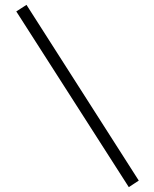

<svg xmlns="http://www.w3.org/2000/svg" viewBox="-20 -758 635 790"><path d="M510 12 47 -711 89 -738 551 -15Z"/></svg>

Font: TsukuhouMincho
Style: Regular
Weight: 400
Designer: Iose
Foundry: Typographish
Version: Version 1.001; ttfautohint (v1.8.3)